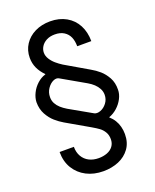

<svg xmlns="http://www.w3.org/2000/svg" viewBox="-157 -806 836 1038"><g transform="rotate(-20 261.0 -287.0)"><path d="M342.8 -592.8C349.3 -577.8 352.5 -560.2 352.5 -540H433.6C433.6 -574.5 426.6 -605.1 412.6 -631.8C398.6 -658.5 378.4 -679.4 352.1 -694.3C325.7 -709.3 294.9 -716.8 259.8 -716.8C227.2 -716.8 198.1 -710.4 172.4 -697.8C146.6 -685.1 126.5 -667.5 111.8 -645C97.2 -622.6 89.8 -597 89.8 -568.4C89.8 -546.9 94.1 -527 102.5 -508.8C111 -490.6 123 -473.6 138.7 -458V-456.1C121.1 -450.8 105 -441.6 90.3 -428.2C75.7 -414.9 64.1 -399.6 55.7 -382.3C47.2 -365.1 42.6 -348 42 -331.1C42 -304.4 47.5 -280.9 58.6 -260.7C69.7 -240.6 82.7 -224 97.7 -210.9C112.6 -197.9 127.9 -186.8 143.6 -177.7L277.3 -100.6C293 -91.5 305.7 -83.3 315.4 -76.2C325.2 -69 333.7 -59.6 340.8 -47.9C348 -36.1 351.6 -22.1 351.6 -5.9C351.6 9.8 347.3 23.3 338.9 34.7C330.4 46.1 318.8 54.5 304.2 60.1C289.6 65.6 273.4 68.4 255.9 68.4C235 68.4 216.6 64.3 200.7 56.2C184.7 48 172.2 36.1 163.1 20.5C154 4.9 149.4 -13.7 149.4 -35.2H67.4C67.4 1.3 75.5 32.9 91.8 59.6C108.1 86.3 130.4 106.9 158.7 121.6C187 136.2 219.4 143.6 255.9 143.6C287.8 143.6 317.1 138 343.8 127C370.4 115.9 391.9 99.1 408.2 76.7C424.5 54.2 432.6 26.7 432.6 -5.9C432.6 -20.8 430.8 -35.2 427.2 -48.8C423.7 -62.5 418.3 -75.2 411.1 -86.9C404 -98.6 394.9 -109.4 383.8 -119.1V-120.1C400.7 -126 416.5 -135.4 431.2 -148.4C445.8 -161.5 457.5 -176.4 466.3 -193.4C475.1 -210.3 479.5 -227.2 479.5 -244.1C480.1 -270.8 474.9 -294.1 463.9 -314C452.8 -333.8 439.9 -350.1 425.3 -362.8C410.6 -375.5 395.2 -386.4 378.9 -395.5L245.1 -473.6C232.7 -481.4 221 -490.1 210 -499.5C198.9 -509 189.6 -519.7 182.1 -531.7C174.6 -543.8 170.9 -556 170.9 -568.4C170.9 -580.7 174.3 -592.4 181.2 -603.5C188 -614.6 198.1 -623.7 211.4 -630.9C224.8 -638 240.9 -641.6 259.8 -641.6C280.6 -641.6 298 -637.2 312 -628.4C326 -619.6 336.3 -607.7 342.8 -592.8ZM393.6 -278.3C399.4 -267.3 402.3 -255.5 402.3 -243.2C402.3 -225.6 397.1 -210 386.7 -196.3C376.3 -182.6 364.1 -173.2 350.1 -168C336.1 -162.8 324.2 -162.8 314.5 -168L185.5 -241.2C172.5 -249 161.3 -257.2 151.9 -265.6C142.4 -274.1 134.8 -283.7 128.9 -294.4C123 -305.2 120.1 -317.4 120.1 -331.1C120.1 -349.3 125 -365.6 134.8 -379.9C144.5 -394.2 155.9 -404.3 168.9 -410.2C182 -416 193.4 -415.7 203.1 -409.2L337.9 -332C350.3 -324.9 361.2 -316.9 370.6 -308.1C380 -299.3 387.7 -289.4 393.6 -278.3Z"/></g></svg>

Font: Pretendard Variable
Style: Regular
Weight: 400
Designer: Base glyphs from Inter by Rasmus Andersson; Hangeul glyphs from Noto Sans CJK(Source Han Sans) by Jang Soo-young and Kan
Foundry: Kil Hyung-jin
Version: Version 1.309;Glyphs 3.2 (3225)